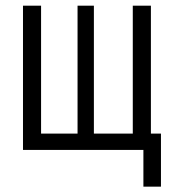

<svg xmlns="http://www.w3.org/2000/svg" viewBox="-20 -538 626 689"><path d="M62.5 0V-517.6H127.4V-58.6H258.3V-517.6H316.9V-58.6H456.5V-517.6H521.5V-58.6H557.6V131.8H494.6V0Z"/></svg>

Font: Caskaydia Cove Light
Style: Regular
Weight: 300
Monospace: yes
Designer: Aaron Bell
Foundry: Saja Typeworks
Version: Version 4.300; ttfautohint (v1.8.3)